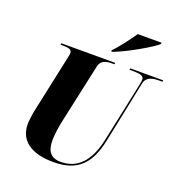

<svg xmlns="http://www.w3.org/2000/svg" viewBox="-163 -1069 1133 1215"><g transform="rotate(20 404.0 -462.0)"><path d="M437 -782 435 -774H446C532 -806 683 -894 715 -924L718 -934H557C526 -890 475 -819 437 -782ZM331 10C495 10 569 -71 603 -235L689 -650C699 -697 742 -704 785 -704H806L808 -714H586L584 -704H604C649 -704 682 -700 682 -674C682 -669 681 -655 678 -643L592 -237C559 -80 485 -7 374 -7C307 -7 278 -45 279 -121C279 -159 288 -215 296 -252L383 -652C392 -697 429 -704 470 -704H483L485 -714H122L120 -704H132C171 -704 197 -700 197 -675C197 -665 192 -646 187 -621L108 -252C103 -229 97 -183 97 -160C97 -52 180 10 331 10Z"/></g></svg>

Font: Noto Serif Display SemiCondensed Black
Style: Italic
Weight: 900
Width: 4
Italic angle: -12°
Designer: Monotype Design Team
Foundry: Monotype Imaging Inc.
Version: Version 2.009